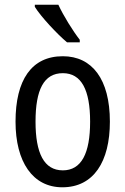

<svg xmlns="http://www.w3.org/2000/svg" viewBox="-20 -786 533 816"><path d="M228 -766H128V-757C153 -716 223 -641 265 -606H319V-617C290 -654 249 -720 228 -766ZM447 -269C447 -450 371 -547 247 -547C114 -547 46 -446 46 -269C46 -98 119 10 245 10C378 10 447 -99 447 -269ZM131 -269C131 -404 166 -475 247 -475C326 -475 363 -404 363 -269C363 -134 326 -62 247 -62C167 -62 131 -135 131 -269Z"/></svg>

Font: Noto Sans Gujarati UI Condensed
Style: Regular
Weight: 400
Width: 3
Designer: Jelle Bosma - Monotype Design Team, Universal Thirst
Foundry: Monotype Imaging Inc.
Version: Version 2.106